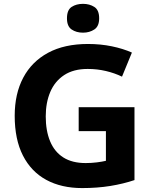

<svg xmlns="http://www.w3.org/2000/svg" viewBox="-20 -948 775 978"><path d="M380.8 -402H665V-30.7Q608.8 -11.7 542.2 -0.8Q475.6 10 398.7 10Q292.6 10 215.7 -31.8Q138.8 -73.5 96.8 -155.7Q54.9 -237.9 54.9 -358.2Q54.9 -470.2 98.3 -552.2Q141.7 -634.2 224.8 -679.1Q307.9 -724 427.9 -724Q492.2 -724 549.7 -712.1Q607.2 -700.2 651.9 -680.2L601.5 -557.6Q563.5 -575.9 519.3 -586.3Q475.2 -596.8 426.6 -596.8Q354.4 -596.8 306.8 -565.5Q259.3 -534.1 236.1 -479.7Q213 -425.3 213 -355.2Q213 -281.8 235.3 -228.2Q257.6 -174.6 302.6 -146Q347.5 -117.4 416.7 -117.4Q445.4 -117.4 473.2 -120.9Q501 -124.4 519.5 -128.9V-279.9H380.8ZM402.9 -928.4Q435.8 -928.4 460.4 -912.8Q485.1 -897.2 485.1 -854.7Q485.1 -813.9 460.4 -797.8Q435.8 -781.6 402.9 -781.6Q368.7 -781.6 344.9 -797.8Q321.1 -813.9 321.1 -854.7Q321.1 -897.2 344.9 -912.8Q368.7 -928.4 402.9 -928.4Z"/></svg>

Font: Noto Sans Khmer UI
Style: Regular
Weight: 400
Designer: Danh Hong and the Monotype Design Team
Foundry: Monotype Imaging Inc.
Version: Version 2.002